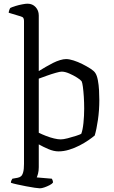

<svg xmlns="http://www.w3.org/2000/svg" viewBox="-20 -820 615 1040"><path d="M196 200Q189 200 168 197Q147 194 121.5 189Q96 184 73 179Q50 174 39 170Q39 163 42 157Q45 151 47 148L75 143Q86 141 93.5 135Q101 129 105.5 113Q110 97 110 68V-707Q110 -715 107 -721.5Q104 -728 93 -731L27 -751Q28 -760 31 -767.5Q34 -775 36 -777Q46 -782 64 -787.5Q82 -793 100.5 -796.5Q119 -800 129 -800Q156 -800 173 -781.5Q190 -763 190 -736V-435Q208 -446 227.5 -457.5Q247 -469 267 -479Q287 -489 305.5 -494.5Q324 -500 338 -500Q355 -500 378.5 -492.5Q402 -485 426 -473Q450 -461 469.5 -448.5Q489 -436 496 -425Q505 -412 510 -386Q515 -360 516.5 -330.5Q518 -301 518 -278Q518 -223 510.5 -171Q503 -119 493 -86Q480 -75 459 -60.5Q438 -46 411 -32Q384 -18 354.5 -9Q325 0 297 0Q271 0 242 -12.5Q213 -25 190 -38V85Q190 106 186 120.5Q182 135 179 141L261 148Q263 152 265 157Q267 162 267 169Q262 176 248.5 183Q235 190 220.5 195Q206 200 196 200ZM309 -65Q323 -65 346.5 -71Q370 -77 391.5 -84Q413 -91 420 -95Q428 -115 432 -153.5Q436 -192 436 -231Q436 -265 434 -296Q432 -327 429 -349.5Q426 -372 422 -380Q416 -388 397 -400Q378 -412 355 -422Q332 -432 314 -432Q305 -432 282 -425.5Q259 -419 234 -410Q209 -401 190 -394V-101Q208 -92 230 -83.5Q252 -75 273 -70Q294 -65 309 -65Z"/></svg>

Font: Texturina Medium 12pt Light
Style: Regular
Weight: 300
Version: Version 1.002